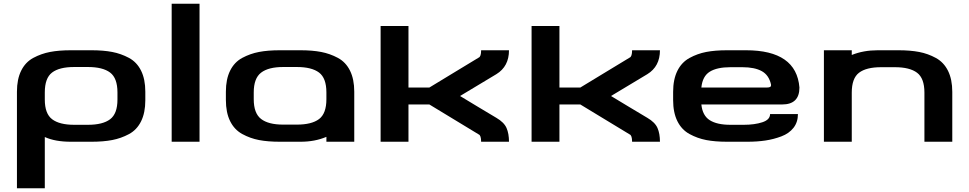

<svg xmlns="http://www.w3.org/2000/svg" viewBox="-20 -753 5149 1020"><path d="M467 -486Q529 -486 576 -477Q623 -468 665 -445.5Q707 -423 729.5 -377.5Q752 -332 752 -266V-220Q752 -154 729.5 -108.5Q707 -63 665 -40.5Q623 -18 576 -9Q529 0 467 0H356Q273 0 218 -25V247H70V-266Q70 -332 92.5 -377.5Q115 -423 157 -445.5Q199 -468 246 -477Q293 -486 356 -486ZM604 -224V-262Q604 -338 565 -367.5Q526 -397 447 -397H374Q295 -397 256.5 -367.5Q218 -338 218 -262V-224Q218 -149 257 -119.5Q296 -90 374 -90H447Q526 -90 565 -119.5Q604 -149 604 -224Z M1040 -733V0H892V-733Z M1328 -226Q1328 -151 1367 -121Q1406 -91 1484 -91H1557Q1636 -91 1675 -120.5Q1714 -150 1714 -226V-262Q1714 -338 1675 -367.5Q1636 -397 1557 -397H1484Q1406 -397 1367 -367Q1328 -337 1328 -262ZM1862 0H1714V-26Q1653 0 1577 0H1466Q1403 0 1356 -9Q1309 -18 1267 -41Q1225 -64 1202.5 -109.5Q1180 -155 1180 -222V-266Q1180 -332 1202.5 -377.5Q1225 -423 1267 -445.5Q1309 -468 1356 -477Q1403 -486 1466 -486H1577Q1639 -486 1686 -477Q1733 -468 1775 -445.5Q1817 -423 1839.5 -377.5Q1862 -332 1862 -266Z M2617 -127Q2658 -103 2671 -73Q2684 -43 2684 0H2536Q2536 -34 2523 -39L2261 -198H2150V0H2002V-615H2150V-288H2261Q2290 -306 2382 -361.5Q2474 -417 2523 -447Q2536 -452 2536 -486H2684Q2684 -400 2617 -359L2424 -243Q2456 -224 2520 -185Q2584 -146 2617 -127Z M3419 -127Q3460 -103 3473 -73Q3486 -43 3486 0H3338Q3338 -34 3325 -39L3063 -198H2952V0H2804V-615H2952V-288H3063Q3092 -306 3184 -361.5Q3276 -417 3325 -447Q3338 -452 3338 -486H3486Q3486 -400 3419 -359L3226 -243Q3258 -224 3322 -185Q3386 -146 3419 -127Z M4135 -198H3706Q3712 -139 3750.5 -114.5Q3789 -90 3860 -90H3931Q3989 -90 4030 -103.5Q4071 -117 4071 -147H4219Q4219 -104 4195.5 -74Q4172 -44 4131 -28.5Q4090 -13 4046 -6.5Q4002 0 3951 0H3842Q3779 0 3732 -9Q3685 -18 3643 -41Q3601 -64 3578.5 -109.5Q3556 -155 3556 -221V-265Q3556 -331 3578.5 -376.5Q3601 -422 3643 -445Q3685 -468 3732 -477Q3779 -486 3842 -486H3943Q4211 -486 4227 -288Q4227 -198 4135 -198ZM3860 -396Q3789 -396 3750.5 -372Q3712 -348 3706 -288H4054Q4067 -288 4072 -291.5Q4077 -295 4076 -304Q4065 -354 4027 -375Q3989 -396 3924 -396Z M4891 -261Q4891 -337 4852 -366.5Q4813 -396 4734 -396H4661Q4582 -396 4543.5 -366.5Q4505 -337 4505 -261V0H4357V-486H4505V-461Q4567 -486 4643 -486H4754Q4816 -486 4863 -477Q4910 -468 4952 -445Q4994 -422 5016.5 -376.5Q5039 -331 5039 -265V0H4891Z"/></svg>

Font: Aneo
Style: Bold
Weight: 700
Designer: Anastasios Pappas
Foundry: Anastasios Pappas
Version: Version 1.000